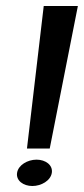

<svg xmlns="http://www.w3.org/2000/svg" viewBox="-20 -610 280 641"><path d="M37 -33C33 -7 58 11 88 11C118 11 149 -7 153 -33C157 -59 132 -77 102 -77C72 -77 41 -59 37 -33ZM126 -590 70 -114H146L240 -590Z"/></svg>

Font: Charger Sport
Style: DfBdObl
Weight: 400
Designer: Jasper
Foundry: Cannot Into Space Fonts
Version: Version 1.1